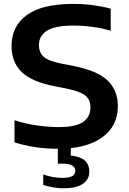

<svg xmlns="http://www.w3.org/2000/svg" viewBox="-20 -770 678 1006"><path d="M284.5 9.5Q222 9.5 164.5 0.8Q107 -8 56 -24V-140Q109.5 -122 172.5 -113Q235.5 -104 286 -104Q377 -104 415.5 -131Q454 -158 454 -207.5Q454 -249.5 424.8 -271.2Q395.5 -293 320.5 -307.5L265 -318.5Q146 -341.5 93.2 -393Q40.5 -444.5 40.5 -529Q40.5 -633 120.8 -691.2Q201 -749.5 362.5 -749.5Q418.5 -749.5 468.8 -742.8Q519 -736 560 -724.5V-609Q518.5 -621.5 467.5 -628.8Q416.5 -636 365.5 -636Q267 -636 225.5 -608.8Q184 -581.5 184 -534.5Q184 -494 209.5 -472Q235 -450 302.5 -436.5L358 -426Q489 -400.5 543.2 -348.8Q597.5 -297 597.5 -214.5Q597.5 -108.5 514.5 -49.5Q431.5 9.5 284.5 9.5ZM314.5 216.5Q256.5 216.5 206.5 198.5V144Q233 153.5 258.8 157.8Q284.5 162 308.5 162Q374.5 162 374.5 125.5Q374.5 87.5 309 87.5H283V-10H351V45Q448 54.5 448 129Q448 170.5 413.8 193.5Q379.5 216.5 314.5 216.5Z"/></svg>

Font: Encode Sans Expanded Expanded SemiBold
Style: Regular
Weight: 600
Width: 7
Designer: Multiple Designers
Foundry: Impallari Type
Version: Version 3.000; ttfautohint (v1.8.3) -l 8 -r 50 -G 200 -x 14 